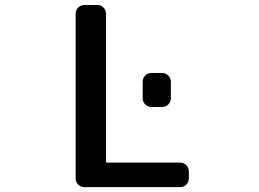

<svg xmlns="http://www.w3.org/2000/svg" viewBox="-20 -774 1040 772"><path d="M588.9 -343.8Q574.2 -343.8 564 -354Q553.7 -364.3 553.7 -378.9V-445.3Q553.7 -460 564 -470.2Q574.2 -480.5 588.9 -480.5H631.8Q646.5 -480.5 656.7 -470.2Q667 -460 667 -445.3V-378.9Q667 -364.3 656.7 -354Q646.5 -343.8 631.8 -343.8ZM372.1 -753.9Q385.7 -753.9 396 -743.7Q406.2 -733.4 406.2 -718.8V-125Q406.2 -120.1 411.1 -120.1H704.1Q718.8 -120.1 729 -109.9Q739.3 -99.6 739.3 -85.9V-56.6Q739.3 -42 729 -31.7Q718.8 -21.5 704.1 -21.5H319.3Q304.7 -21.5 294.4 -31.7Q284.2 -42 284.2 -56.6V-718.8Q284.2 -733.4 294.4 -743.7Q304.7 -753.9 319.3 -753.9Z"/></svg>

Font: Gen Jyuu Gothic L Monospace Medium
Style: Regular
Weight: 500
Designer: [Source Han Sans]
Ryoko NISHIZUKA  (kana & ideographs); Paul D. Hunt (Latin, Greek & Cyrillic); Wenlong ZHANG  (bopomofo
Version: Version 1.002.20150607